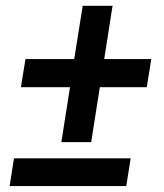

<svg xmlns="http://www.w3.org/2000/svg" viewBox="-20 -643 565 663"><path d="M339.8 -439H502.4L486.8 -341.8H324.7L294.9 -152.3H191.9L221.7 -341.8H52.2L67.9 -439H236.3L265.6 -623H368.7ZM416 -0.5H13.2L28.3 -96.2H431.2Z"/></svg>

Font: TypoPRO Roboto
Style: Italic
Weight: 500
Italic angle: -12°
Designer: Google
Version: Version 2.136; 2016